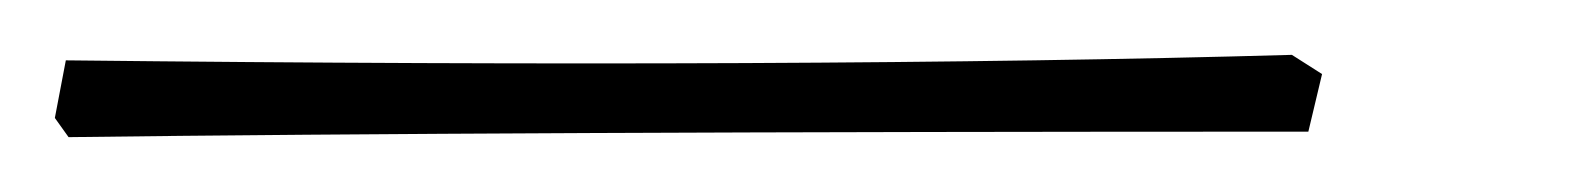

<svg xmlns="http://www.w3.org/2000/svg" viewBox="-22 47 575 70"><path d="M3 97 -2 90 2 69Q273 72 449 67L460 74L455 95Q158 95 3 97Z"/></svg>

Font: Albura ExtraLight
Style: Italic
Weight: 156
Italic angle: -7°
Designer: Mercedes Jáuregui
Foundry: Omnibus-Type Team
Version: Version 1.000